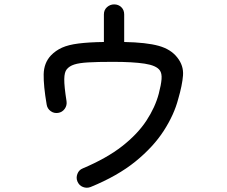

<svg xmlns="http://www.w3.org/2000/svg" viewBox="-20 -818 1040 878"><path d="M394.5 37.1Q377 43.9 359.4 37.1Q341.8 30.3 334 11.7Q327.1 -4.9 334 -22.9Q340.8 -41 358.4 -47.9Q468.8 -94.7 539.1 -149.9Q609.4 -205.1 649.4 -266.1Q689.5 -327.1 706.1 -389.6Q716.8 -430.7 718.8 -456.5Q720.7 -482.4 710.9 -496.1Q695.3 -518.6 641.6 -526.9Q587.9 -535.2 496.1 -535.2Q425.8 -535.2 383.8 -532.7Q341.8 -530.3 319.3 -522.9Q296.9 -515.6 285.2 -501Q274.4 -488.3 273.9 -456.1Q273.4 -423.8 284.2 -355.5Q287.1 -335.9 275.9 -320.3Q264.6 -304.7 246.1 -301.8Q226.6 -298.8 211.4 -310.1Q196.3 -321.3 193.4 -339.8Q178.7 -425.8 179.7 -478Q180.7 -530.3 212.9 -564.5Q234.4 -586.9 263.7 -600.1Q293 -613.3 339.4 -619.1Q385.7 -625 455.1 -626V-752Q455.1 -772.5 469.2 -785.2Q483.4 -797.9 502 -797.9Q521.5 -797.9 534.7 -785.2Q547.9 -772.5 547.9 -752V-626Q649.4 -624 705.6 -608.4Q761.7 -592.8 791 -554.7Q820.3 -517.6 816.9 -473.1Q813.5 -428.7 794.9 -365.2Q776.4 -293.9 729 -220.2Q681.6 -146.5 600.1 -80.1Q518.6 -13.7 394.5 37.1Z"/></svg>

Font: KTXP_ComRound
Style: Medium
Weight: 500
Version: Version 1.01;May 16, 2022;FontCreator 13.0.0.2683 64-bit